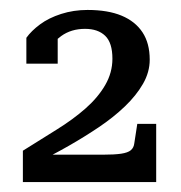

<svg xmlns="http://www.w3.org/2000/svg" viewBox="-20 -735 364 386"><path d="M186 -424H53Q51 -423 51 -419.5Q51 -416 52.5 -413Q54 -410 56 -409Q87 -424 118.5 -442Q150 -460 179 -479.5Q208 -499 231 -521Q254 -543 267.5 -566.5Q281 -590 281 -615Q281 -648 266.5 -670Q252 -692 224.5 -703.5Q197 -715 156 -715Q128 -715 103 -707Q78 -699 60.5 -686Q43 -673 33 -659V-607H96V-670Q88 -670 83 -663.5Q78 -657 75.5 -648Q73 -639 72 -629Q83 -648 103 -662.5Q123 -677 151 -677Q177 -677 191.5 -663Q206 -649 206 -617Q206 -589 191.5 -564Q177 -539 152 -517Q127 -495 94 -474.5Q61 -454 26 -432V-369H294V-486H256L250 -447Q249 -438 243 -433Q237 -428 223.5 -426Q210 -424 186 -424Z"/></svg>

Font: Roboto Serif 28pt
Style: Regular
Weight: 400
Designer: Greg Gazdowicz
Foundry: Commercial Type
Version: Version 1.008